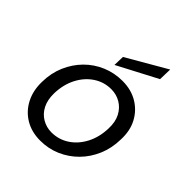

<svg xmlns="http://www.w3.org/2000/svg" viewBox="-204 -861 1003 1003"><g transform="rotate(45 298.0 -359.5)"><path d="M256 12Q192 12 144 -17Q96 -46 70 -97Q44 -148 46 -213Q47 -278 70.5 -332.5Q94 -387 134 -427.5Q174 -468 227 -490.5Q280 -513 340 -513Q404 -513 452 -484.5Q500 -456 526.5 -406.5Q553 -357 550 -290Q549 -225 525.5 -170Q502 -115 462 -74.5Q422 -34 369.5 -11Q317 12 256 12ZM267 -60Q321 -60 365 -89Q409 -118 435.5 -169Q462 -220 464 -285Q466 -335 448 -369.5Q430 -404 398.5 -422.5Q367 -441 329 -441Q276 -441 232 -412Q188 -383 161.5 -332Q135 -281 133 -215Q132 -166 149.5 -131.5Q167 -97 198.5 -78.5Q230 -60 267 -60ZM251 -542 253 -603 474 -731 472 -658Z"/></g></svg>

Font: DM Sans 18pt
Style: Italic
Weight: 400
Italic angle: -10°
Designer: Colophon Foundry, Jonny Pinhorn
Foundry: Colophon Foundry
Version: Version 4.004;gftools[0.9.30]